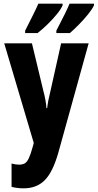

<svg xmlns="http://www.w3.org/2000/svg" viewBox="-20 -786 532 1046"><path d="M3 -550H154L215 -296Q222 -270 227 -243.5Q232 -217 233 -197H237Q239 -216 243.5 -239.5Q248 -263 256 -295L313 -550H463L298 45Q268 151 224 195.5Q180 240 109 240Q91 240 75 238Q59 236 43 232V105Q65 111 83 111Q103 111 115 104Q127 97 137 76Q147 55 158 15L164 -7ZM492 -757Q483 -737 460.5 -709Q438 -681 411 -653.5Q384 -626 361 -606H287V-619Q313 -669 332 -707.5Q351 -746 359 -766H492ZM321 -757Q312 -736 290 -709Q268 -682 240.5 -655Q213 -628 185 -606H117V-619Q143 -670 162 -708.5Q181 -747 189 -766H321Z"/></svg>

Font: Noto Sans ExtraCondensed ExtraBold
Style: Regular
Weight: 800
Width: 2
Designer: Monotype Design Team
Foundry: Monotype Imaging Inc.
Version: Version 2.013; ttfautohint (v1.8.4.7-5d5b)